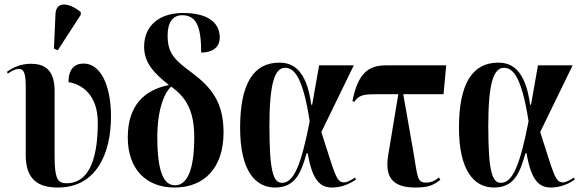

<svg xmlns="http://www.w3.org/2000/svg" viewBox="-20 -828 2600 858"><path d="M238 -603 341 -762V-774C287 -818 231 -823 228 -766L221 -611ZM239 10C414 10 476 -148 476 -306C476 -452 427 -544 354 -544C313 -544 286 -519 286 -461C341 -453 417 -408 417 -281C417 -96 367 -9 277 -9C238 -9 224 -30 224 -128V-421C224 -522 174 -543 117 -543C72 -543 35 -525 11 -507L15 -499C34 -513 52 -520 64 -520C84 -520 95 -507 95 -442V-135C95 -24 152 10 239 10Z M760 10C892 10 979 -77 979 -236C979 -370 926 -437 835 -505C757 -562 729 -593 729 -669C729 -729 753 -760 794 -760C861 -760 879 -702 879 -593C929 -593 962 -616 962 -661C962 -712 928 -770 798 -770C695 -770 624 -716 624 -619C624 -548 667 -502 735 -448C625 -426 551 -357 551 -214C551 -71 634 10 760 10ZM762 0C712 0 683 -59 683 -215C683 -350 720 -420 745 -441C813 -392 848 -332 848 -214C848 -58 812 0 762 0Z M1209 10C1299 10 1325 -54 1350 -143H1355C1377 -14 1415 10 1466 10C1506 10 1545 -7 1571 -26L1566 -34C1551 -25 1533 -13 1517 -13C1482 -13 1476 -53 1416 -238L1561 -536H1406L1375 -360H1371C1349 -523 1284 -548 1228 -548C1113 -548 1053 -454 1053 -257C1053 -65 1121 10 1209 10ZM1240 -11C1201 -11 1184 -64 1184 -265C1184 -454 1207 -525 1254 -525C1294 -525 1333 -486 1364 -286C1325 -86 1292 -11 1240 -11Z M1836 10C1894 10 1917 0 1948 -25L1941 -35C1927 -22 1907 -12 1885 -12C1843 -12 1847 -35 1827 -151L1782 -407H1962L1974 -536H1705C1626 -536 1579 -500 1555 -376L1563 -373C1584 -402 1601 -407 1663 -407H1760L1715 -136C1699 -40 1730 10 1836 10Z M2187 10C2277 10 2303 -54 2328 -143H2333C2355 -14 2393 10 2444 10C2484 10 2523 -7 2549 -26L2544 -34C2529 -25 2511 -13 2495 -13C2460 -13 2454 -53 2394 -238L2539 -536H2384L2353 -360H2349C2327 -523 2262 -548 2206 -548C2091 -548 2031 -454 2031 -257C2031 -65 2099 10 2187 10ZM2218 -11C2179 -11 2162 -64 2162 -265C2162 -454 2185 -525 2232 -525C2272 -525 2311 -486 2342 -286C2303 -86 2270 -11 2218 -11Z"/></svg>

Font: Noto Serif Display ExtraCondensed
Style: Bold
Weight: 700
Width: 2
Designer: Monotype Design Team
Foundry: Monotype Imaging Inc.
Version: Version 2.009